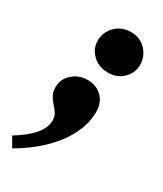

<svg xmlns="http://www.w3.org/2000/svg" viewBox="-204 -507 669 790"><g transform="rotate(30 130.5 -112.5)"><path d="M-7.8 216.8 -34.2 170.9Q20.5 137.7 49.8 103.5Q79.1 69.3 79.1 34.2Q79.1 15.6 70.3 2Q61.5 -11.7 49.8 -24.4Q38.1 -37.1 29.3 -52.7Q20.5 -68.4 20.5 -89.8Q20.5 -129.9 50.3 -156.2Q80.1 -182.6 122.1 -182.6Q162.1 -182.6 189.5 -156.2Q216.8 -129.9 216.8 -85Q216.8 -31.2 189.9 22.9Q163.1 77.1 112.3 127Q61.5 176.8 -7.8 216.8ZM176.8 -250Q132.8 -250 104 -277.8Q75.2 -305.7 75.2 -343.8Q75.2 -383.8 104 -413.1Q132.8 -442.4 176.8 -442.4Q220.7 -442.4 248.5 -413.1Q276.4 -383.8 276.4 -343.8Q276.4 -305.7 248.5 -277.8Q220.7 -250 176.8 -250Z"/></g></svg>

Font: Crimson Pro ExtraBold
Style: Italic
Weight: 800
Italic angle: -12°
Designer: Jacques Le Bailly
Foundry: Baron von Fonthausen
Version: Version 1.003